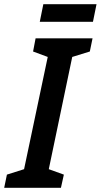

<svg xmlns="http://www.w3.org/2000/svg" viewBox="-64 -897 481 917"><path d="M380 -793 397 -877H143L126 -793ZM227 0 241 -63 169 -89 281 -625 365 -651 378 -714H106L94 -651L164 -625L51 -89L-31 -63L-44 0Z"/></svg>

Font: Noto Sans Display Condensed
Style: Bold Italic
Weight: 700
Width: 3
Designer: Monotype Design team
Foundry: Monotype Imaging Inc.
Version: 1.000